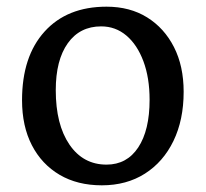

<svg xmlns="http://www.w3.org/2000/svg" viewBox="-20 -541 616 575"><path d="M285 14Q212 14 158.5 -17.5Q105 -49 75.5 -106Q46 -163 46 -241Q46 -372 113.5 -446.5Q181 -521 299 -521Q369 -521 420.5 -489Q472 -457 501 -400Q530 -343 530 -266Q530 -182 499.5 -119Q469 -56 414 -21Q359 14 285 14ZM299 -48Q360 -48 394 -99.5Q428 -151 428 -242Q428 -308 409.5 -357.5Q391 -407 358.5 -434.5Q326 -462 283 -462Q219 -462 183 -411.5Q147 -361 147 -271Q147 -168 188 -108Q229 -48 299 -48Z"/></svg>

Font: Literata 12pt
Style: Regular
Weight: 400
Designer: Latin by Veronika Burian and Jose Scaglione. Greek by Irene Vlachou. Cyrillic by Vera Evstafieva.
Foundry: TypeTogether
Version: Version 3.002